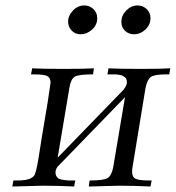

<svg xmlns="http://www.w3.org/2000/svg" viewBox="-20 -679 640 699"><path d="M24.9 0 28.8 -22Q28.8 -22 43.9 -22Q89.8 -22 103 -38.1Q109.9 -46.9 104 -39.1Q110.8 -46.9 120.1 -102.1Q123 -121.1 131.8 -176.8Q145 -253.9 153.8 -308.1Q163.6 -372.1 164.1 -377.9Q164.1 -396 152.1 -402.1Q140.1 -408.2 103 -408.2H92.8L97.2 -430.2Q136.2 -428.2 212.9 -428.2Q286.1 -428.2 321.8 -430.2L318.8 -408.2H316.9Q266.1 -408.2 252 -399.7Q237.8 -391.1 232.9 -360.8L189.9 -105L422.9 -345.2Q441.9 -364.3 441.9 -378.9Q441.9 -384.8 440.4 -389.9Q439 -395 434.6 -397.9Q430.2 -400.9 427 -402.8Q423.8 -404.8 417 -406Q410.2 -407.2 407 -407.7Q403.8 -408.2 395 -408.2Q386.2 -408.2 383.8 -408.2H371.1L375 -430.2Q414.1 -428.2 491.2 -428.2Q564.5 -428.2 600.1 -430.2L596.2 -408.2H584Q542 -408.2 529.1 -398.7Q516.1 -389.2 509.8 -358.9L461.9 -66.9Q460.9 -62 460.9 -53.2Q460.9 -34.2 473.9 -28.1Q486.8 -22 521 -22H532.2L527.8 0Q470.7 -2.9 413.1 -2.9Q401.9 -2.9 303.2 0L306.2 -22H310.1Q357.9 -22 372.1 -31Q386.2 -40 392.1 -69.8L435.1 -325.2L202.1 -85Q201.2 -84 196.5 -79.6Q191.9 -75.2 189.5 -72Q187 -68.8 184.6 -63.5Q182.1 -58.1 182.1 -51.8Q182.1 -46.9 183.1 -43Q184.1 -39.1 186.5 -36.1Q189 -33.2 191.4 -30.5Q193.8 -27.8 198.5 -26.9Q203.1 -25.9 206.1 -24.9Q209 -23.9 215.1 -23.4Q221.2 -22.9 223.6 -22.5Q226.1 -22 232.4 -22Q238.8 -22 241.2 -22H253.9L250 0Q192.9 -2.9 134.8 -2.9Q124 -2.9 24.9 0ZM228 -600.1Q228 -622.1 245.6 -640.6Q263.2 -659.2 287.1 -659.2Q306.2 -659.2 320.1 -646Q334 -632.8 334 -612.8Q334 -587.9 314.9 -571Q295.9 -554.2 273.9 -554.2Q253.9 -554.2 241 -567.6Q228 -581.1 228 -600.1ZM421.9 -599.1Q421.9 -623 439.9 -641.1Q458 -659.2 481 -659.2Q500 -659.2 513.9 -646Q527.8 -632.8 527.8 -612.8Q527.8 -588.9 509.5 -571.5Q491.2 -554.2 467.8 -554.2Q448.7 -554.2 435.3 -566.7Q421.9 -579.1 421.9 -599.1Z"/></svg>

Font: CMU Serif Extra
Style: RomanSlanted
Weight: 500
Italic angle: -9.46001°
Version: Version 0.7.0